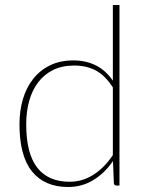

<svg xmlns="http://www.w3.org/2000/svg" viewBox="-20 -743 586 769"><path d="M446.5 0Q436.5 0 436 -10L432.5 -98Q399.5 -49.5 353.8 -21.8Q308 6 253 6Q159 6 108.5 -56Q58 -118 58 -245.5Q58 -299.5 71.8 -346Q85.5 -392.5 112.8 -427Q140 -461.5 180.2 -481.2Q220.5 -501 273.5 -501Q376.5 -501 432 -420V-723H458.5V0ZM258.5 -15Q310.5 -15 354.8 -43.5Q399 -72 432 -122V-393Q401 -441 363.5 -460.8Q326 -480.5 277.5 -480.5Q229 -480.5 193 -462.8Q157 -445 133 -413.5Q109 -382 97 -339Q85 -296 85 -245.5Q85 -128 129.2 -71.5Q173.5 -15 258.5 -15Z"/></svg>

Font: Lato Thin
Style: Regular
Weight: 200
Designer: Lukasz Dziedzic
Foundry: tyPoland Lukasz Dziedzic
Version: Version 2.007; 2014-02-27